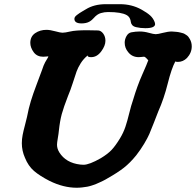

<svg xmlns="http://www.w3.org/2000/svg" viewBox="-20 -881 925 906"><path d="M365.2 -770.5Q331.1 -770.5 331.1 -792Q331.1 -796.9 334 -801.3Q336.9 -805.7 343.3 -810.5Q349.6 -815.4 355.5 -819.3Q361.3 -823.2 370.6 -828.6Q379.9 -834 384.8 -836.9Q423.8 -861.3 479.5 -861.3Q484.4 -861.3 494.6 -861.3Q504.9 -861.3 510.7 -861.3H512.7Q518.6 -861.3 524.4 -861.3Q530.3 -861.3 536.1 -861.3Q542 -861.3 545.9 -861.3Q601.6 -861.3 647.5 -835.9Q673.8 -821.3 688.5 -808.1Q703.1 -794.9 710 -776.4Q710.9 -774.4 710.9 -772.9Q710.9 -771.5 711.4 -770Q711.9 -768.6 711.9 -767.6Q711.9 -748 666 -748Q642.6 -748 622.1 -752.9Q609.4 -755.9 603.5 -763.2Q597.7 -770.5 597.2 -778.3Q596.7 -786.1 592.3 -794.9Q587.9 -803.7 578.1 -809.6Q552.7 -824.2 490.2 -824.2Q472.7 -824.2 456.1 -819.3Q438.5 -814.5 421.9 -795.4Q405.3 -776.4 384.8 -772.5Q374 -770.5 365.2 -770.5ZM123 -678.7Q123 -709 146 -724.6Q168.9 -740.2 199.2 -740.2Q215.8 -740.2 240.7 -733.4Q265.6 -726.6 274.4 -726.6Q287.1 -726.6 311.5 -732.4Q335.9 -738.3 390.6 -738.3Q422.9 -738.3 443.4 -737.3Q457 -736.3 467.3 -722.2Q477.5 -708 477.5 -688.5Q477.5 -665 457.5 -638.2Q437.5 -611.3 410.2 -611.3Q393.6 -611.3 393.6 -618.2Q393.6 -619.1 394.5 -620.1Q374 -603.5 360.8 -582.5Q347.7 -561.5 341.3 -543.5Q335 -525.4 323.7 -490.2Q312.5 -455.1 300.8 -427.7Q280.3 -375 271.5 -342.8Q262.7 -310.5 257.8 -264.6Q256.8 -252 252.9 -229.5Q249 -207 249 -198.2Q249 -179.7 259.8 -162.1Q291 -112.3 358.4 -104.5Q364.3 -103.5 374 -103.5Q401.4 -103.5 456.1 -134.8Q488.3 -154.3 506.3 -173.3Q524.4 -192.4 545.9 -227.5Q562.5 -254.9 571.8 -282.7Q581.1 -310.5 589.8 -346.7Q598.6 -382.8 608.4 -411.1Q627.9 -476.6 651.4 -529.3Q674.8 -582 679.7 -596.7L677.7 -598.6Q675.8 -600.6 671.9 -605Q668 -609.4 663.1 -612.3Q662.1 -613.3 658.2 -613.3Q656.2 -613.3 648.4 -612.3Q640.6 -611.3 634.8 -611.3Q603.5 -611.3 585 -634.8Q568.4 -654.3 568.4 -679.7Q568.4 -695.3 576.7 -710.4Q585 -725.6 599.6 -728.5Q620.1 -732.4 639.6 -732.4Q660.2 -732.4 682.6 -726.1Q705.1 -719.7 714.8 -719.7Q724.6 -719.7 749 -726.1Q773.4 -732.4 791 -732.4Q796.9 -732.4 814.5 -730.5Q815.4 -730.5 821.8 -729.5Q828.1 -728.5 831.1 -727.5Q834 -726.6 840.3 -725.1Q846.7 -723.6 850.6 -721.2Q854.5 -718.8 859.9 -715.3Q865.2 -711.9 869.1 -707Q873 -702.1 876 -696.3Q884.8 -680.7 884.8 -662.1Q884.8 -631.8 862.3 -607.4Q843.8 -588.9 819.3 -588.9Q807.6 -588.9 807.6 -591.8Q789.1 -557.6 771.5 -486.8Q753.9 -416 726.6 -354.5Q719.7 -336.9 706.1 -301.8Q692.4 -266.6 684.6 -248.5Q676.8 -230.5 660.2 -202.6Q643.6 -174.8 623 -148.4Q593.8 -112.3 564.5 -89.4Q535.2 -66.4 488.3 -40Q487.3 -39.1 478.5 -34.2Q469.7 -29.3 465.3 -27.3Q460.9 -25.4 450.7 -20.5Q440.4 -15.6 433.1 -12.7Q425.8 -9.8 414.1 -5.9Q402.3 -2 391.6 0Q380.9 2 367.7 3.4Q354.5 4.9 341.8 4.9Q279.3 4.9 213.9 -27.3Q168 -50.8 140.6 -74.2Q113.3 -97.7 97.7 -136.7Q83 -169.9 83 -205.1Q83 -224.6 86.9 -244.6Q90.8 -264.6 97.7 -290Q104.5 -315.4 107.4 -329.1Q115.2 -370.1 125.5 -403.8Q135.7 -437.5 152.8 -482.4Q169.9 -527.3 178.7 -551.8Q185.5 -573.2 192.9 -586.9Q200.2 -600.6 204.1 -606Q208 -611.3 208 -615.2L199.2 -614.3Q190.4 -613.3 183.6 -613.3Q155.3 -613.3 139.6 -633.8Q123 -656.2 123 -678.7Z"/></svg>

Font: Essays1743
Style: BoldItalic
Weight: 700
Italic angle: -10°
Designer: Based on the typeface in a 1743 English translation of the essays of Montaigne.  PostScript/TrueType font designed by Jo
Version: Version 002.100